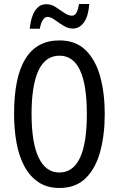

<svg xmlns="http://www.w3.org/2000/svg" viewBox="-20 -925 590 955"><path d="M501 -358Q501 -255 478.5 -171.5Q456 -88 406.5 -39Q357 10 276 10Q214 10 171 -19Q128 -48 101 -98.5Q74 -149 62 -216Q50 -283 50 -359Q50 -724 276 -724Q357 -724 406.5 -675Q456 -626 478.5 -543.5Q501 -461 501 -358ZM137 -358Q137 -214 172.5 -140.5Q208 -67 275 -67Q412 -67 412 -358Q412 -648 276 -648Q206 -648 171.5 -574.5Q137 -501 137 -358ZM128 -782Q131 -814 140 -841.5Q149 -869 166 -886.5Q183 -904 211 -904Q236 -904 257.5 -889.5Q279 -875 299.5 -861Q320 -847 338 -847Q353 -847 361 -863Q369 -879 373 -905H424Q420 -846 398 -814.5Q376 -783 342 -783Q318 -783 295 -797.5Q272 -812 252 -826.5Q232 -841 216 -841Q203 -841 193 -825.5Q183 -810 178 -782Z"/></svg>

Font: Noto Sans Tamil ExtraCondensed
Style: Regular
Weight: 400
Width: 2
Designer: Jelle Bosma - Monotype Design Team
Foundry: Monotype Imaging Inc.
Version: Version 2.004; ttfautohint (v1.8.4.7-5d5b)